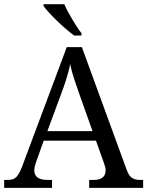

<svg xmlns="http://www.w3.org/2000/svg" viewBox="-20 -904 709 924"><path d="M190.4 -227.1 154.3 -126Q150.4 -115.2 147.7 -104.2Q145 -93.3 145 -85.4Q145 -60.5 161.4 -49.3Q177.7 -38.1 209.5 -38.1H230.5V0H0V-38.1H17.1Q31.2 -38.1 41 -41Q50.8 -43.9 59.1 -52.7Q67.4 -61.5 74.7 -75.7Q82 -89.8 90.3 -112.8L301.3 -677.2H374L588.9 -88.9Q594.2 -74.7 600.1 -64.5Q606 -54.2 614.3 -48.6Q622.6 -43 632.3 -40.5Q642.1 -38.1 657.2 -38.1H668.9V0H409.2V-38.1H430.2Q488.3 -38.1 488.3 -85Q488.3 -92.3 486.1 -100.8Q483.9 -109.4 480 -120.1L441.9 -227.1ZM365.7 -440.4Q351.1 -482.4 338.4 -519.3Q325.7 -556.2 317.4 -596.2Q314 -573.7 308.8 -557.4Q303.7 -541 299.3 -524.9Q294.9 -508.8 288.1 -490.5Q281.2 -472.2 273.4 -449.7L208 -272.9H425.3ZM372.1 -732.9H336.9Q318.4 -746.6 296.1 -765.6Q273.9 -784.7 252.9 -805.2Q231.9 -825.7 214.8 -844.5Q197.8 -863.3 189.5 -875V-883.8H289.6Q295.9 -868.7 305.9 -849.6Q315.9 -830.6 327.4 -811.5Q338.9 -792.5 350.1 -774.9Q361.3 -757.3 372.1 -744.6Z"/></svg>

Font: MUA Office
Style: Regular
Weight: 400
Designer: Khon Soe Zaw Thu
Foundry: Myanmar Unicode
Version: Version 2.10 June 24, 2017